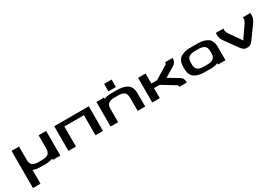

<svg xmlns="http://www.w3.org/2000/svg" viewBox="63 -1860 4706 3280"><g transform="rotate(-30 2416.0 -220.0)"><path d="M384 -90H457Q536 -90 575 -119.5Q614 -149 614 -225V-486H762V0H614V-25Q550 0 476 0H366Q283 0 228 -25V247H80V-486H228V-225Q228 -149 266.5 -119.5Q305 -90 384 -90Z M1070 -396V0H922V-486H1604V0H1456V-396Z M2288 0V-261Q2288 -337 2249 -366.5Q2210 -396 2131 -396H2058Q1979 -396 1940.5 -366.5Q1902 -337 1902 -261V0H1754V-486H1902V-461Q1964 -486 2040 -486H2151Q2213 -486 2260 -477Q2307 -468 2349 -445Q2391 -422 2413.5 -376.5Q2436 -331 2436 -265V0ZM2170 -687V-539H2022V-687Z M3191 -127Q3232 -103 3245 -73Q3258 -43 3258 0H3110Q3110 -34 3097 -39L2835 -198H2724V0H2576V-486H2724V-288H2835Q2864 -306 2956 -361.5Q3048 -417 3097 -447Q3110 -452 3110 -486H3258Q3258 -400 3191 -359L2998 -243Q3030 -224 3094 -185Q3158 -146 3191 -127Z M3486 -262V-226Q3486 -151 3525 -121Q3564 -91 3642 -91H3715Q3794 -91 3833 -120.5Q3872 -150 3872 -226V-262Q3872 -338 3833 -367.5Q3794 -397 3715 -397H3642Q3564 -397 3525 -367Q3486 -337 3486 -262ZM4020 -266V0H3872V-26Q3811 0 3735 0H3624Q3561 0 3514 -9Q3467 -18 3425 -41Q3383 -64 3360.5 -109.5Q3338 -155 3338 -222V-266Q3338 -332 3360.5 -377.5Q3383 -423 3425 -445.5Q3467 -468 3514 -477Q3561 -486 3624 -486H3735Q3797 -486 3844 -477Q3891 -468 3933 -445.5Q3975 -423 3997.5 -377.5Q4020 -332 4020 -266Z M4152 -318Q4110 -378 4110 -441V-486H4258V-450Q4258 -419 4303 -354L4451 -141L4599 -354Q4644 -418 4644 -450V-486H4792V-441Q4792 -378 4750 -318L4566 -63Q4517 0 4472 0H4431Q4385 0 4336 -63Z"/></g></svg>

Font: Aneo
Style: Bold
Weight: 700
Designer: Anastasios Pappas
Foundry: Anastasios Pappas
Version: Version 1.000